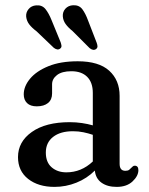

<svg xmlns="http://www.w3.org/2000/svg" viewBox="-20 -720 584 752"><path d="M50.5 -104.5Q50.5 -165 104.8 -203.2Q159 -241.5 253 -241.5Q278 -241.5 301.2 -238Q324.5 -234.5 343.5 -229V-356Q343.5 -397 321.5 -419Q299.5 -441 259.5 -441Q222.5 -441 203.2 -426Q184 -411 184 -390V-354Q184 -329.5 168 -316.5Q152 -303.5 124 -303.5Q99 -303.5 86 -316.2Q73 -329 73 -350.5Q73 -382 97.8 -411.8Q122.5 -441.5 169.8 -460.8Q217 -480 284.5 -480Q367 -480 407.8 -443Q448.5 -406 448.5 -344.5V-78.5Q448.5 -51 471 -51Q481 -51 486 -55Q491 -59 494.5 -63Q497.5 -66 500.5 -68.5Q503.5 -71 507.5 -71Q522 -71 522 -53.5Q522 -31 499.2 -9.5Q476.5 12 437 12Q400.5 12 377.5 -4.5Q354.5 -21 351.5 -52Q320.5 -21 279.2 -4.5Q238 12 193.5 12Q130 12 90.2 -19.2Q50.5 -50.5 50.5 -104.5ZM159.5 -122.5Q159.5 -84.5 182.2 -64.8Q205 -45 240 -45Q298.5 -45 343.5 -87.5V-192Q326 -198 306.5 -202Q287 -206 265.5 -206Q216.5 -206 188 -183.8Q159.5 -161.5 159.5 -122.5ZM325 -639.5 358.5 -553Q361.5 -545 361.8 -538.8Q362 -532.5 356.5 -528Q345.5 -520 331 -531.5L264 -598.5Q246.5 -612.5 236.8 -626.2Q227 -640 226 -656.5Q225 -673.5 236.2 -686Q247.5 -698.5 266.5 -699.5Q290 -700.5 302.5 -683.8Q315 -667 325 -639.5ZM182 -641 217.5 -554.5Q220 -547 220.8 -540.8Q221.5 -534.5 216 -530Q206 -521.5 191 -532.5L123 -597.5Q105 -611 94.8 -624.2Q84.5 -637.5 82.5 -654.5Q81 -671 91.8 -684.2Q102.5 -697.5 121.5 -699Q144.5 -701 157.8 -684.8Q171 -668.5 182 -641Z"/></svg>

Font: Fraunces 9pt Soft
Style: Regular
Weight: 400
Version: Version 1.000;[0bf87f6ff]